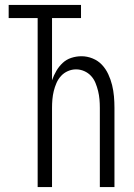

<svg xmlns="http://www.w3.org/2000/svg" viewBox="-20 -755 540 775"><path d="M132 0V-682H15V-735H307V-682H190V-431Q197 -451 207.5 -469Q218 -487 233 -501Q248 -515 268 -521.5Q288 -528 309 -528Q332 -528 354 -519Q376 -510 391.5 -493.5Q407 -477 417 -455.5Q427 -434 432.5 -411.5Q438 -389 440 -366Q442 -343 442 -320V0H383V-320Q383 -337 381.5 -354Q380 -371 376 -387.5Q372 -404 365.5 -420Q359 -436 347.5 -448.5Q336 -461 320 -468Q304 -475 287 -475Q270 -475 254 -468Q238 -461 226.5 -448.5Q215 -436 208 -420Q201 -404 197 -387.5Q193 -371 191.5 -354Q190 -337 190 -320V0Z"/></svg>

Font: Iosevka Fixed SS04 Light
Style: Regular
Weight: 300
Monospace: yes
Designer: Belleve Invis
Foundry: Belleve Invis
Version: Version 32.5.0